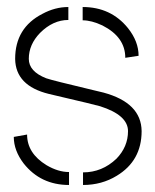

<svg xmlns="http://www.w3.org/2000/svg" viewBox="-20 -525 445 550"><path d="M19.5 -132.8 57.6 -139.6Q57.6 -85.9 113.3 -51.8Q146.5 -32.2 177.7 -32.2V4.9Q96.7 4.9 47.9 -56.6Q19.5 -93.8 19.5 -132.8ZM23.4 -356.4Q23.4 -445.3 101.6 -485.4Q137.7 -504.9 175.8 -504.9V-467.8Q131.8 -467.8 94.7 -430.7Q62.5 -397.5 62.5 -356.4Q62.5 -320.3 112.3 -300.8Q128.9 -294.9 248 -266.6Q263.7 -262.7 276.4 -259.8Q384.8 -230.5 385.7 -149.4Q385.7 -64.5 314.5 -21.5Q271.5 4.9 217.8 4.9V-31.2Q272.5 -31.2 313.5 -70.3Q346.7 -104.5 346.7 -149.4Q346.7 -195.3 266.6 -220.7Q253.9 -224.6 132.8 -252.9Q126 -254.9 120.1 -255.9Q24.4 -279.3 23.4 -356.4ZM216.8 -466.8V-504.9Q297.9 -504.9 346.7 -444.3Q377 -406.2 377 -365.2L338.9 -359.4Q338.9 -418.9 273.4 -452.1Q242.2 -466.8 216.8 -466.8Z"/></svg>

Font: Post No Bills Colombo
Style: Light
Weight: 400
Designer: Kosala Senevirathne, Siva Puranthara, Lasantha Premarathna, Tharique Azeez
Foundry: Mooniak
Version: Version 1.220 ; ttfautohint (v1.5)